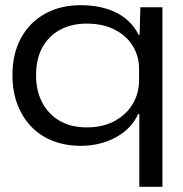

<svg xmlns="http://www.w3.org/2000/svg" viewBox="-20 -553 706 740"><path d="M517 167V-113H512Q487 -57 427 -24Q367 9 291 9Q232 9 183.5 -10Q135 -29 100.5 -65Q66 -101 47 -151Q28 -201 28 -263Q28 -346 61 -406.5Q94 -467 153.5 -500Q213 -533 291 -533Q347 -533 391.5 -519Q436 -505 467 -479Q498 -453 514 -419H518L521 -525H606V167ZM314 -62Q378 -62 423.5 -87.5Q469 -113 492.5 -154Q516 -195 516 -243V-289Q516 -335 492.5 -374.5Q469 -414 423.5 -438Q378 -462 314 -462Q256 -462 212 -438.5Q168 -415 143.5 -370.5Q119 -326 119 -263Q119 -202 143.5 -156.5Q168 -111 211.5 -86.5Q255 -62 314 -62Z"/></svg>

Font: Mona Sans Expanded
Style: Regular
Weight: 400
Width: 7
Designer: Deni Anggara
Foundry: GitHub
Version: Version 2.000